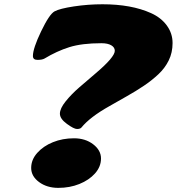

<svg xmlns="http://www.w3.org/2000/svg" viewBox="-20 -870 844 917"><path d="M192.4 -590.3Q181.2 -584 159.2 -584Q137.2 -584 137.2 -602.5Q137.2 -638.7 176.5 -720.5Q215.8 -802.2 240.5 -815.7Q265.1 -829.1 333 -839.4Q400.9 -849.6 469.5 -849.6Q538.1 -849.6 596.2 -839.1Q654.3 -828.6 701.9 -807.1Q749.5 -785.6 776.9 -748Q804.2 -710.4 804.2 -664.6Q804.2 -618.7 785.9 -581.5Q767.6 -544.4 736.6 -515.4Q705.6 -486.3 667.2 -460.4Q628.9 -434.6 585.4 -410.2Q542 -385.7 502.9 -363.3Q409.7 -311 368.7 -260.7Q362.8 -253.9 347.9 -253.9Q333 -253.9 299.6 -278.3Q266.1 -302.7 266.1 -327.1Q266.1 -351.6 293.2 -385.5Q320.3 -419.4 358.9 -452.9Q397.5 -486.3 435.5 -518.6Q528.3 -597.2 528.3 -627.4Q528.3 -643.6 511.5 -653.6Q494.6 -663.6 464.4 -663.6Q371.1 -663.6 311.3 -644.8Q251.5 -626 192.4 -590.3ZM433.6 -41.5Q405.3 -9.8 359.1 8.8Q313 27.3 258.5 27.3Q204.1 27.3 166.5 -0.5Q128.9 -28.3 128.9 -67.9Q128.9 -107.4 158 -139.9Q187 -172.4 232.9 -190.9Q278.8 -209.5 333.3 -209.5Q387.7 -209.5 425 -180.9Q462.4 -152.3 462.4 -113Q462.4 -73.7 433.6 -41.5Z"/></svg>

Font: Sonsie One
Style: Regular
Weight: 400
Designer: Riccardo De Franceschi
Foundry: Sorkin Type Co
Version: Version 1.003